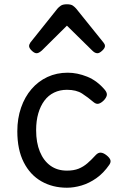

<svg xmlns="http://www.w3.org/2000/svg" viewBox="-20 -859 561 898"><path d="M293 19Q226 19 173.5 -11Q121 -41 91 -100Q61 -159 61 -245Q61 -305 78.5 -355.5Q96 -406 127.5 -442.5Q159 -479 202 -499Q245 -519 297 -519Q341 -519 387.5 -500.5Q434 -482 471 -438Q482 -424 479.5 -413Q477 -402 466 -390Q453 -377 441.5 -374Q430 -371 418 -381Q391 -404 364 -421.5Q337 -439 293 -439Q260 -439 233 -426Q206 -413 187.5 -388Q169 -363 159 -328.5Q149 -294 149 -250Q149 -192 166.5 -149.5Q184 -107 216 -84Q248 -61 293 -61Q325 -61 347.5 -70Q370 -79 389 -95.5Q408 -112 429 -135Q440 -146 452 -145Q464 -144 478 -133Q492 -122 496 -111.5Q500 -101 491 -88Q464 -49 430.5 -25.5Q397 -2 361.5 8.5Q326 19 293 19ZM151 -610Q141 -610 128.5 -622Q116 -634 116 -644Q116 -647 117 -650Q118 -653 122 -660L249 -819Q255 -826 264.5 -832.5Q274 -839 293 -839Q312 -839 321 -832.5Q330 -826 336 -819L464 -660Q469 -653 470 -650Q471 -647 471 -644Q471 -634 458 -622Q445 -610 436 -610Q429 -610 423 -613.5Q417 -617 411 -623L293 -739L176 -623Q169 -617 163 -613.5Q157 -610 151 -610Z"/></svg>

Font: Playwrite HU
Style: Regular
Weight: 400
Designer: Veronika Burian, José Scaglione
Foundry: TypeTogether
Version: Version 1.002